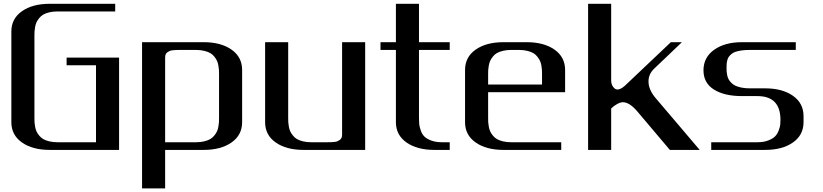

<svg xmlns="http://www.w3.org/2000/svg" viewBox="-20 -812 4456 1040"><path d="M340.8 -458.5V-500H625V0H250Q156.2 0 98.9 -40.3Q41.5 -80.6 41.5 -149.9V-641.6Q41.5 -710.9 98.9 -751.2Q156.2 -791.5 250 -791.5H604V-750H291.5Q266.6 -750 246.6 -745.1Q226.6 -740.2 213.9 -732.7Q201.2 -725.1 191.9 -713.4Q182.6 -701.7 177.7 -691.2Q172.9 -680.7 170.2 -666Q167.5 -651.4 167 -641.6Q166.5 -631.8 166.5 -618.7V-172.9Q166.5 -159.7 167 -149.9Q167.5 -140.1 170.2 -125.5Q172.9 -110.8 177.7 -100.3Q182.6 -89.8 191.9 -78.1Q201.2 -66.4 213.9 -58.8Q226.6 -51.3 246.6 -46.4Q266.6 -41.5 291.5 -41.5H500V-458.5Z M874.5 -41.5H1041.5Q1066.4 -41.5 1086.4 -46.4Q1106.4 -51.3 1119.1 -58.8Q1131.8 -66.4 1141.1 -78.1Q1150.4 -89.8 1155.3 -100.3Q1160.2 -110.8 1162.8 -125.5Q1165.5 -140.1 1166 -149.9Q1166.5 -159.7 1166.5 -172.9V-410.6Q1166.5 -423.8 1166 -433.3Q1165.5 -442.9 1162.8 -457.5Q1160.2 -472.2 1155.3 -482.7Q1150.4 -493.2 1141.1 -505.1Q1131.8 -517.1 1119.1 -524.4Q1106.4 -531.7 1086.4 -536.6Q1066.4 -541.5 1041.5 -541.5H958Q943.8 -541.5 936.8 -541.3Q929.7 -541 918 -540Q906.2 -539.1 900.1 -536.4Q894 -533.7 887.2 -529.3Q880.4 -524.9 877.4 -517.6Q874.5 -510.3 874.5 -500ZM749.5 -583.5H1083Q1176.8 -583.5 1234.1 -543.2Q1291.5 -502.9 1291.5 -433.1V-149.9Q1291.5 -80.6 1234.1 -40.3Q1176.8 0 1083 0H874.5V208.5H749.5Z M1958 -583.5V0H1624.5Q1530.8 0 1473.4 -40.3Q1416 -80.6 1416 -149.9V-583.5H1541V-172.9Q1541 -159.7 1541.5 -149.9Q1542 -140.1 1544.7 -125.5Q1547.4 -110.8 1552.2 -100.3Q1557.1 -89.8 1566.4 -78.1Q1575.7 -66.4 1588.4 -58.8Q1601.1 -51.3 1621.1 -46.4Q1641.1 -41.5 1666 -41.5H1749.5Q1763.7 -41.5 1770.8 -41.7Q1777.8 -42 1789.6 -43Q1801.3 -43.9 1807.4 -46.6Q1813.5 -49.3 1820.3 -54Q1827.1 -58.6 1830.1 -65.9Q1833 -73.2 1833 -83.5V-583.5Z M2249.5 -791.5V-583.5H2416V-541.5H2249.5V-172.9Q2249.5 -153.3 2250.7 -139.9Q2252 -126.5 2258.8 -106.2Q2265.6 -85.9 2278.1 -73.2Q2290.5 -60.5 2315.2 -51Q2339.8 -41.5 2374.5 -41.5H2416V0H2332.5Q2239.3 0 2181.9 -40.3Q2124.5 -80.6 2124.5 -149.9V-541.5H2041V-583.5H2124.5V-791.5Z M3041 -312.5H2624V-172.9Q2624 -159.7 2624.5 -149.9Q2625 -140.1 2627.7 -125.5Q2630.4 -110.8 2635.3 -100.3Q2640.1 -89.8 2649.4 -78.1Q2658.7 -66.4 2671.4 -58.8Q2684.1 -51.3 2704.1 -46.4Q2724.1 -41.5 2749 -41.5H3020V0H2707.5Q2613.8 0 2556.4 -40.3Q2499 -80.6 2499 -149.9V-433.1Q2499 -502.9 2556.4 -543.2Q2613.8 -583.5 2707.5 -583.5H2832.5Q2926.3 -583.5 2983.6 -543.2Q3041 -502.9 3041 -433.1ZM2624 -354H2916V-410.6Q2916 -423.8 2915.5 -433.3Q2915 -442.9 2912.4 -457.5Q2909.7 -472.2 2904.8 -482.7Q2899.9 -493.2 2890.6 -505.1Q2881.3 -517.1 2868.7 -524.4Q2856 -531.7 2835.9 -536.6Q2815.9 -541.5 2791 -541.5H2749Q2724.1 -541.5 2704.1 -536.6Q2684.1 -531.7 2671.4 -524.4Q2658.7 -517.1 2649.4 -505.1Q2640.1 -493.2 2635.3 -482.7Q2630.4 -472.2 2627.7 -457.5Q2625 -442.9 2624.5 -433.3Q2624 -423.8 2624 -410.6Z M3290.5 -791.5V-377Q3290.5 -355.5 3301.3 -341.3Q3312 -327.1 3324.2 -327.1Q3341.3 -327.1 3363.8 -346.7L3613.8 -583.5H3673.8L3522.9 -439.5Q3492.7 -410.6 3492.7 -370.6Q3492.7 -327.6 3529.3 -283.2L3770 0H3608.4L3432.1 -208.5Q3389.6 -258.3 3354 -258.3Q3340.8 -258.3 3322.8 -248.5Q3304.7 -238.8 3290.5 -224.1V0H3165.5V-791.5Z M3999 -291.5Q3903.3 -291.5 3846.9 -327.1Q3790.5 -362.8 3790.5 -431.2Q3790.5 -501 3848.1 -542.2Q3905.8 -583.5 3999 -583.5H4290.5V-541.5H4040.5Q4015.1 -541.5 3995.6 -538.6Q3976.1 -535.6 3962.9 -531Q3949.7 -526.4 3940.7 -518.3Q3931.6 -510.3 3926.8 -502.9Q3921.9 -495.6 3919.2 -484.4Q3916.5 -473.1 3916 -464.8Q3915.5 -456.5 3915.5 -443.8Q3915.5 -432.1 3916 -423.8Q3916.5 -415.5 3919.2 -403.3Q3921.9 -391.1 3926.8 -382.3Q3931.6 -373.5 3940.9 -363.8Q3950.2 -354 3963.1 -347.9Q3976.1 -341.8 3995.8 -337.6Q4015.6 -333.5 4040.5 -333.5H4124Q4217.8 -333.5 4275.1 -293.2Q4332.5 -252.9 4332.5 -183.1V-149.9Q4332.5 -80.6 4275.1 -40.3Q4217.8 0 4124 0H3832.5V-41.5H4082.5Q4116.7 -41.5 4141.6 -51.3Q4166.5 -61 4178.7 -73.7Q4190.9 -86.4 4198 -105.5Q4205.1 -124.5 4206.3 -136.5Q4207.5 -148.4 4207.5 -162.6Q4207.5 -291.5 4082.5 -291.5Z"/></svg>

Font: Gputeks
Style: Bold
Weight: 600
Width: 8
Version: Version 0.9